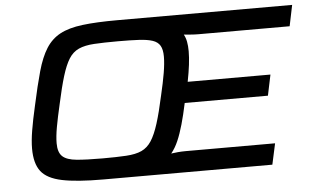

<svg xmlns="http://www.w3.org/2000/svg" viewBox="-49 -763 1359 839"><g transform="rotate(-5 630.0 -344.0)"><path d="M371 0Q256 0 191 -13.5Q126 -27 99.5 -61.5Q73 -96 73 -161Q73 -195 80.5 -240.5Q88 -286 102 -347Q121 -435 138 -495.5Q155 -556 179 -594Q203 -632 241 -652.5Q279 -673 340 -680.5Q401 -688 493 -688H1260L1241 -596H841Q824 -596 806.5 -597.5Q789 -599 777 -600Q785 -586 788.5 -567.5Q792 -549 792 -526Q792 -499 788 -466.5Q784 -434 776 -393H1139L1120 -302H755Q744 -250 732.5 -209.5Q721 -169 708 -139Q695 -109 677 -87Q689 -89 706.5 -90.5Q724 -92 741 -92H1133L1113 0ZM377 -92Q438 -92 480 -94.5Q522 -97 548 -109Q574 -121 591.5 -148Q609 -175 624 -222.5Q639 -270 655 -344Q668 -399 675 -440.5Q682 -482 682 -512Q682 -543 672 -560Q662 -577 639.5 -584.5Q617 -592 580 -594Q543 -596 488 -596Q425 -596 383.5 -593.5Q342 -591 315.5 -579Q289 -567 272 -540Q255 -513 240.5 -465.5Q226 -418 210 -344Q197 -288 189.5 -246.5Q182 -205 182 -175Q182 -135 201 -117.5Q220 -100 263 -96Q306 -92 377 -92Z"/></g></svg>

Font: Saira Expanded Medium
Style: Italic
Weight: 500
Width: 7
Italic angle: -12°
Designer: Hector Gatti with collaboration of the Omnibus-Type team
Foundry: Omnibus-Type
Version: Version 1.101